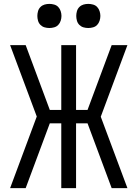

<svg xmlns="http://www.w3.org/2000/svg" viewBox="-20 -967 707 987"><path d="M112 0H32L169 -368L32 -735H112L236 -402H295V-735H371V-402H430L554 -735H635L498 -367L635 0H554L430 -333H371V0H295V-333H236ZM434 -823Q421 -823 409 -826.5Q397 -830 388 -839Q379 -848 375.5 -860.5Q372 -873 372 -885Q372 -897 375.5 -909.5Q379 -922 388 -931Q397 -940 409 -943.5Q421 -947 434 -947Q446 -947 458.5 -943.5Q471 -940 479.5 -931Q488 -922 492 -909.5Q496 -897 496 -885Q496 -873 492 -860.5Q488 -848 479.5 -839Q471 -830 458.5 -826.5Q446 -823 434 -823ZM234 -823Q221 -823 209 -826.5Q197 -830 188 -839Q179 -848 175.5 -860.5Q172 -873 172 -885Q172 -897 175.5 -909.5Q179 -922 188 -931Q197 -940 209 -943.5Q221 -947 234 -947Q246 -947 258.5 -943.5Q271 -940 279.5 -931Q288 -922 292 -909.5Q296 -897 296 -885Q296 -873 292 -860.5Q288 -848 279.5 -839Q271 -830 258.5 -826.5Q246 -823 234 -823Z"/></svg>

Font: Huly
Style: Regular
Weight: 400
Designer: Belleve Invis
Foundry: Belleve Invis
Version: Version 33.2.5; ttfautohint (v1.8.4)